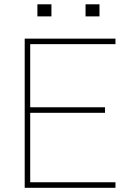

<svg xmlns="http://www.w3.org/2000/svg" viewBox="-20 -895 609 915"><path d="M480.5 -357.4H124V-26.4H530.3V0H97.7V-710.9H530.3V-684.6H124V-383.8H480.5ZM225.1 -816.9H158.2V-874.5H225.1ZM454.1 -816.9H387.7V-874.5H454.1Z"/></svg>

Font: Roboto-Thin
Style: Regular
Weight: 250
Designer: Google
Version: Version 1.100141; 2013; ttfautohint (v0.94.14-c901) -l 8 -r 